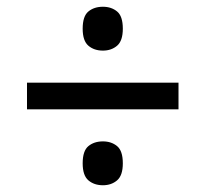

<svg xmlns="http://www.w3.org/2000/svg" viewBox="-20 -642 609 569"><path d="M285 -492Q259 -492 242 -506.5Q225 -521 225 -557Q225 -594 242 -608Q259 -622 285 -622Q310 -622 327 -608Q344 -594 344 -557Q344 -521 327 -506.5Q310 -492 285 -492ZM60 -318V-397H509V-318ZM285 -93Q259 -93 242 -107.5Q225 -122 225 -158Q225 -195 242 -209Q259 -223 285 -223Q310 -223 327 -209Q344 -195 344 -158Q344 -122 327 -107.5Q310 -93 285 -93Z"/></svg>

Font: Noto Serif Myanmar Black
Style: Regular
Weight: 900
Designer: Ben Mitchell and the Monotype Design Team
Foundry: Monotype Imaging Inc.
Version: Version 2.106; ttfautohint (v1.8.4.7-5d5b)